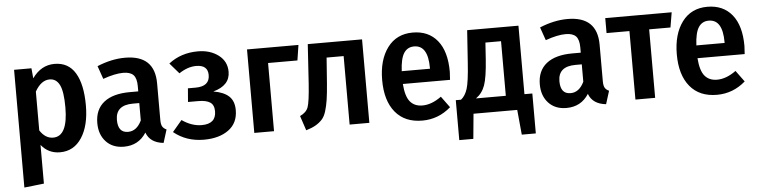

<svg xmlns="http://www.w3.org/2000/svg" viewBox="-46 -769 4797 1212"><g transform="rotate(-5 2352.5 -163.5)"><path d="M323 -544Q411 -544 454.5 -471.5Q498 -399 498 -266Q498 -138 448 -61.5Q398 15 310 15Q237 15 191 -42V203L66 217V-529H176L182 -465Q238 -544 323 -544ZM275 -81Q368 -81 368 -265Q368 -365 347 -407Q326 -449 284 -449Q230 -449 191 -380V-134Q225 -81 275 -81Z M958 -133Q958 -105 966 -91.5Q974 -78 992 -70L966 13Q881 4 857 -62Q808 15 715 15Q644 15 602 -30Q560 -75 560 -148Q560 -234 617 -279.5Q674 -325 782 -325H835V-358Q835 -408 815 -429Q795 -450 750 -450Q698 -450 622 -423L593 -506Q684 -544 770 -544Q958 -544 958 -365ZM749 -76Q804 -76 835 -141V-251H795Q685 -251 685 -157Q685 -76 749 -76Z M1232 -544Q1309 -544 1361.5 -504.5Q1414 -465 1414 -399Q1414 -312 1307 -283Q1373 -272 1405.5 -241.5Q1438 -211 1438 -154Q1438 -72 1378.5 -28.5Q1319 15 1222 15Q1111 15 1031 -50L1091 -121Q1153 -78 1216 -78Q1307 -78 1307 -158Q1307 -198 1282 -214.5Q1257 -231 1207 -231H1142L1149 -317H1197Q1287 -317 1287 -389Q1287 -453 1213 -453Q1159 -453 1104 -416L1046 -483Q1124 -544 1232 -544Z M1667 0H1542V-529H1868L1853 -432H1667Z M1927 -529H2271V0H2146V-434H2038L2026 -271Q2021 -207 2015 -168Q2009 -129 1999 -96.5Q1989 -64 1972 -45.5Q1955 -27 1931 -13Q1907 1 1870 12L1839 -81Q1879 -99 1891 -132Q1903 -165 1911 -279Z M2805 -277Q2805 -268 2802 -226H2503Q2509 -146 2537 -113Q2565 -80 2615 -80Q2673 -80 2735 -125L2787 -54Q2708 15 2606 15Q2495 15 2435 -58Q2375 -131 2375 -261Q2375 -389 2432.5 -466.5Q2490 -544 2593 -544Q2693 -544 2749 -475Q2805 -406 2805 -277ZM2682 -307V-313Q2682 -456 2594 -456Q2552 -456 2529.5 -421.5Q2507 -387 2503 -307Z M3262 -95H3312V158H3223L3208 0H2931L2916 158H2827V-95H2860Q2887 -116 2901 -159.5Q2915 -203 2923 -324L2937 -529H3262ZM3144 -95V-441H3045L3038 -336Q3030 -221 3012.5 -172Q2995 -123 2955 -95Z M3762 -133Q3762 -105 3770 -91.5Q3778 -78 3796 -70L3770 13Q3685 4 3661 -62Q3612 15 3519 15Q3448 15 3406 -30Q3364 -75 3364 -148Q3364 -234 3421 -279.5Q3478 -325 3586 -325H3639V-358Q3639 -408 3619 -429Q3599 -450 3554 -450Q3502 -450 3426 -423L3397 -506Q3488 -544 3574 -544Q3762 -544 3762 -365ZM3553 -76Q3608 -76 3639 -141V-251H3599Q3489 -251 3489 -157Q3489 -76 3553 -76Z M4233 -529 4217 -434H4082V0H3957V-434H3812V-529Z M4672 -277Q4672 -268 4669 -226H4370Q4376 -146 4404 -113Q4432 -80 4482 -80Q4540 -80 4602 -125L4654 -54Q4575 15 4473 15Q4362 15 4302 -58Q4242 -131 4242 -261Q4242 -389 4299.5 -466.5Q4357 -544 4460 -544Q4560 -544 4616 -475Q4672 -406 4672 -277ZM4549 -307V-313Q4549 -456 4461 -456Q4419 -456 4396.5 -421.5Q4374 -387 4370 -307Z"/></g></svg>

Font: Fira Sans Condensed Medium
Style: Regular
Weight: 500
Width: 3
Designer: Carrois Corporate & Edenspiekermann AG
Foundry: Carrois Corporate GbR & Edenspiekermann AG
Version: Version 4.203;PS 004.203;hotconv 1.0.88;makeotf.lib2.5.64775